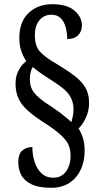

<svg xmlns="http://www.w3.org/2000/svg" viewBox="-20 -780 479 914"><path d="M224 114Q164 114 129.5 97Q95 80 81 52.5Q67 25 67 -7Q67 -47 86 -63.5Q105 -80 134 -80Q134 -42 145 -8.5Q156 25 178 45.5Q200 66 234 66Q273 66 294.5 36Q316 6 316 -39Q316 -66 307 -88.5Q298 -111 269.5 -137.5Q241 -164 184 -200Q136 -231 107.5 -258Q79 -285 66.5 -314.5Q54 -344 54 -382Q54 -418 68.5 -445Q83 -472 105 -489Q91 -510 81.5 -536.5Q72 -563 72 -600Q72 -676 116 -718Q160 -760 229 -760Q299 -760 334.5 -729.5Q370 -699 370 -659Q370 -631 352 -612.5Q334 -594 300 -594Q300 -622 293 -649Q286 -676 269.5 -693Q253 -710 225 -710Q190 -710 168 -684Q146 -658 146 -612Q146 -561 170 -534.5Q194 -508 241 -481Q298 -447 334 -419.5Q370 -392 387 -362Q404 -332 404 -291Q404 -252 389 -220Q374 -188 354 -168Q367 -148 375 -122.5Q383 -97 383 -62Q383 -13 364.5 27Q346 67 310.5 90.5Q275 114 224 114ZM320 -199Q323 -209 326.5 -226Q330 -243 330 -262Q330 -296 311 -326Q292 -356 231 -394Q204 -411 180 -427.5Q156 -444 136 -461Q130 -452 126 -437Q122 -422 122 -402Q122 -375 132.5 -354.5Q143 -334 168 -313Q193 -292 237 -264Q268 -243 288 -226Q308 -209 320 -199Z"/></svg>

Font: Noto Serif Devanagari ExtraCondensed SemiBold
Style: Regular
Weight: 600
Width: 2
Designer: Universal Thirst, Indian Type Foundry and the Monotype Design Team
Foundry: Monotype Imaging Inc.
Version: Version 2.004; ttfautohint (v1.8.4.7-5d5b)